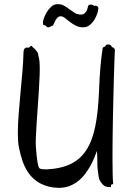

<svg xmlns="http://www.w3.org/2000/svg" viewBox="-20 -906 646 935"><path d="M539.1 -657.2Q538.1 -634.8 536.9 -598.9Q535.6 -563 534.4 -518.8Q533.2 -474.6 532 -424.8Q530.8 -375 529.8 -324.7Q528.8 -274.4 528.3 -226.6Q527.8 -178.7 527.8 -138.2Q527.8 -92.8 528.6 -60.5Q529.3 -28.3 530.8 -16.1Q531.7 -12.2 531 -10.7Q530.3 -9.3 528.8 -8.8Q527.3 -8.3 525.4 -8.1Q523.4 -7.8 522 -6.8Q520.5 -5.9 520.5 -3.9Q520.5 -2 520.5 0Q520.5 2 520 3.4Q519.5 4.9 517.1 4.9Q501.5 4.9 493.9 2Q486.3 -1 480 -7.8Q472.7 -15.6 467 -25.4Q461.4 -35.2 460 -47.9Q459.5 -52.2 458.5 -59.6Q457.5 -66.9 456.3 -75.9Q455.1 -85 454.3 -95.7Q453.6 -106.4 454.1 -118.2Q454.1 -131.8 453.6 -145Q453.1 -158.2 452.1 -170.9Q446.3 -155.8 438.5 -136.5Q430.7 -117.2 419.4 -97.2Q408.2 -77.1 393.8 -58.1Q379.4 -39.1 360.6 -24.2Q341.8 -9.3 318.4 -0.2Q294.9 8.8 266.1 8.8Q243.2 8.8 217.8 2.9Q184.1 -5.9 159.7 -22.9Q135.3 -40 118.2 -64.7Q101.1 -89.4 90.1 -120.8Q79.1 -152.3 71.8 -189.9Q69.3 -203.6 68.1 -220Q66.9 -236.3 66.9 -256.8Q66.9 -298.3 70.8 -349.1Q74.7 -399.9 79.6 -452.1Q84.5 -504.4 88.9 -554.4Q93.3 -604.5 94.2 -644Q94.2 -656.7 96.4 -663.8Q98.6 -670.9 108.9 -674.8Q110.8 -675.3 112.8 -674.6Q114.7 -673.8 116.7 -673.6Q118.7 -673.3 121.1 -674.3Q123.5 -675.3 126 -678.2Q128.9 -682.6 131.3 -682.9Q133.8 -683.1 135.5 -681.2Q137.2 -679.2 138.9 -676.8Q140.6 -674.3 142.1 -673.8Q144 -672.9 148.2 -668.9Q152.3 -665 156.2 -659.9Q160.2 -654.8 163.1 -649.7Q166 -644.5 166 -641.1Q166 -637.2 168.9 -627Q171.9 -616.7 172.9 -598.1Q174.3 -574.2 173.1 -540.3Q171.9 -506.3 169.4 -467.5Q167 -428.7 164.1 -388.2Q161.1 -347.7 158.7 -310.1Q156.2 -272.5 154.8 -241Q153.3 -209.5 154.8 -189Q158.2 -142.1 162.8 -115.5Q167.5 -88.9 172.9 -85.9Q178.2 -83 185.8 -82Q193.4 -81.1 206.1 -81.1Q277.3 -84.5 324.7 -107.7Q372.1 -130.9 401.1 -176.3Q430.2 -221.7 444.1 -291.3Q458 -360.8 461.9 -457Q463.4 -497.1 465.3 -528.3Q467.3 -559.6 469.5 -585Q471.7 -610.4 474.4 -631.3Q477.1 -652.3 480 -671.9Q481 -674.8 484.9 -676.8Q488.8 -678.7 492.2 -680.2Q494.6 -682.6 494.9 -684.8Q495.1 -687 499 -688Q501 -688.5 504.4 -689.2Q507.8 -689.9 511.5 -689.2Q515.1 -688.5 518.3 -686.5Q521.5 -684.6 522.9 -680.2Q524.4 -676.8 528.8 -675.3Q533.2 -673.8 536.1 -670.9Q537.6 -668.5 538.8 -665.5Q540 -662.6 539.1 -657.2ZM423.3 -883.8Q426.8 -883.8 429 -882.8Q431.2 -881.8 433.1 -880.6Q435.1 -879.4 437.3 -878.4Q439.5 -877.4 442.4 -877.9Q447.8 -879.4 453.4 -875.7Q459 -872.1 459 -865.7Q459 -856.9 454.1 -841.3Q449.2 -825.7 439.9 -810.5Q430.7 -795.4 417 -784.2Q403.3 -772.9 385.3 -772.9Q365.2 -772.9 349.1 -781.2Q333 -789.6 319.8 -799.8Q306.6 -810.1 295.9 -818.4Q285.2 -826.7 276.4 -826.7Q265.6 -826.7 259.3 -819.6Q252.9 -812.5 248.5 -803.7Q244.1 -794.9 241 -787.6Q237.8 -780.3 234.4 -779.8Q228 -778.8 224.6 -775.9Q221.2 -772.9 213.4 -772.9Q209.5 -772.9 204.8 -778.3Q200.2 -783.7 195.3 -783.7Q189.9 -783.7 189.5 -788.8Q189 -793.9 189 -796.9Q189 -803.7 194.1 -818.1Q199.2 -832.5 208.3 -847.4Q217.3 -862.3 229.7 -873.5Q242.2 -884.8 257.3 -885.7Q276.9 -886.7 290.8 -878.9Q304.7 -871.1 317.6 -861.3Q330.6 -851.6 343.8 -843.3Q356.9 -835 375 -835Q387.2 -835 395.8 -844.7Q404.3 -854.5 408.2 -873Q409.2 -878.9 412.4 -881.3Q415.5 -883.8 423.3 -883.8Z"/></svg>

Font: Oregano
Style: Regular
Weight: 400
Version: Version 1.000